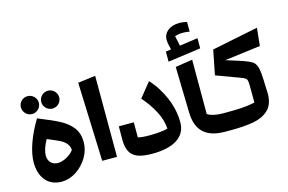

<svg xmlns="http://www.w3.org/2000/svg" viewBox="-115 -1159 2260 1506"><g transform="rotate(-15 1015.5 -406.0)"><path d="M130.9 -496.6C171.4 -496.6 204.1 -529.3 204.1 -569.3C204.1 -608.9 171.4 -641.6 130.9 -641.6C91.3 -641.6 58.6 -609.9 58.6 -570.3C58.6 -530.3 90.3 -496.6 130.9 -496.6ZM296.4 -496.6C336.9 -496.6 369.6 -529.3 369.6 -568.8C369.6 -608.4 336.9 -641.6 296.4 -641.6C256.8 -641.6 223.6 -608.4 223.6 -568.8C223.6 -529.3 256.8 -496.6 296.4 -496.6ZM218.8 76.2C259.3 76.2 298.8 64 336.9 39.6C374.5 15.1 405.3 -17.1 429.2 -56.6C452.6 -96.2 464.4 -136.7 464.4 -179.2C464.4 -226.1 453.1 -265.1 430.2 -295.9C407.2 -326.7 375.5 -353.5 335 -375.5C294.4 -397.5 235.4 -423.3 158.2 -454.1C83.5 -328.6 43.5 -213.9 43.5 -124.5L43.9 -110.4C49.8 5.4 114.7 76.2 218.8 76.2ZM358.4 -143.6C342.8 -123.5 322.8 -106.4 297.9 -93.3C272.9 -80.1 250 -73.2 228.5 -73.2C180.2 -73.2 149.4 -105 149.4 -153.8C149.4 -189 164.1 -232.4 189.9 -277.8C200.2 -273.9 209 -269.5 215.3 -267.1C249 -252.9 275.4 -241.2 293.5 -231.9C330.1 -212.4 356.4 -185.1 358.4 -143.6Z M566.4 0H686.5L685.5 -658.2L543 -640.1Z M988.3 -391.6C1027.8 -347.2 1060.1 -300.3 1085 -252C1109.9 -203.6 1123 -156.7 1125.5 -111.8C1112.3 -107.4 1091.8 -103.5 1064.5 -101.1C1036.6 -98.1 1008.3 -96.7 979 -96.7C935.1 -96.7 903.3 -99.6 883.8 -105.5V-227.5H762.2L761.7 -123.5C761.2 -81.1 767.6 -47.4 780.8 -22.5C806.6 27.8 862.3 48.3 962.4 48.3C1137.2 48.3 1236.3 -16.6 1236.3 -132.3C1236.3 -199.2 1222.7 -266.1 1194.8 -332.5C1167 -398.4 1129.9 -457.5 1082.5 -508.8Z M1453.1 -583.5 1314 -562 1322.8 -190.9C1326.2 -42 1401.9 29.3 1558.1 29.3H1602.1V-114.3H1577.6C1525.4 -114.3 1479 -124.5 1453.1 -142.1ZM1491.2 -879.9C1469.2 -885.3 1448.7 -888.2 1429.7 -888.2C1354 -888.2 1299.8 -847.2 1299.8 -786.6C1299.8 -766.6 1304.7 -739.3 1314 -704.6L1270.5 -698.2V-616.2L1537.1 -653.3V-735.8L1389.2 -714.8L1371.6 -796.4C1393.6 -803.2 1415 -806.6 1436.5 -806.6C1454.1 -806.6 1472.2 -804.7 1491.2 -801.3Z M1602.1 29.3C1676.8 29.3 1738.8 24.9 1788.6 15.6C1837.9 6.3 1878.4 -12.2 1909.2 -41C1939.9 -69.3 1956.1 -111.3 1957.5 -166.5C1955.1 -265.6 1951.7 -331.5 1946.8 -364.7C1941.4 -397.9 1930.2 -421.4 1913.1 -434.6C1896 -447.8 1860.4 -462.9 1806.2 -480L1703.1 -512.7L1993.7 -549.8L2008.8 -694.3L1633.3 -618.2L1593.8 -418.5L1780.3 -349.6C1801.3 -341.8 1815.4 -335.4 1822.3 -330.1C1829.1 -324.7 1833.5 -315.4 1835 -303.2C1836.4 -290.5 1837.4 -265.6 1837.4 -229V-132.3C1800.8 -124.5 1765.6 -119.6 1731.9 -117.7C1698.2 -115.2 1655.3 -114.3 1602.1 -114.3H1558.1V29.3Z"/></g></svg>

Font: SG Kara SemiBold
Style: Regular
Weight: 400
Designer: Damoon Khanjanzadeh
Version: Version 1.000